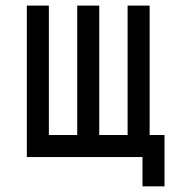

<svg xmlns="http://www.w3.org/2000/svg" viewBox="-20 -557 626 681"><path d="M75.2 0V-537.1H153.3V-78.1H253.9V-537.1H332V-78.1H432.6V-537.1H510.7V-78.1H563.5V104H485.4V0Z"/></svg>

Font: Consola Mono
Style: Book
Weight: 400
Monospace: yes
Version: Version 2.001